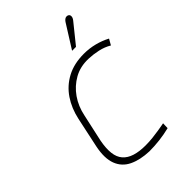

<svg xmlns="http://www.w3.org/2000/svg" viewBox="-208 -770 867 867"><g transform="rotate(-45 225.0 -337.0)"><path d="M393 -650Q398 -656 400 -662Q402 -668 401 -673.5Q400 -679 395 -682Q390 -685 384 -684.5Q378 -684 373 -680Q368 -676 364 -670L293 -557H318ZM434 -450 450 -478Q422 -493 389 -501.5Q356 -510 321 -510Q258 -510 212 -485.5Q166 -461 137 -418Q108 -375 96 -319L65 -174Q52 -110 67.5 -69.5Q83 -29 122.5 -10Q162 9 219 11Q252 11 285.5 7Q319 3 351 -5L352 -35Q352 -35 341.5 -33Q331 -31 312.5 -28Q294 -25 271.5 -22.5Q249 -20 225 -20Q186 -20 157.5 -29Q129 -38 112.5 -57Q96 -76 92.5 -106.5Q89 -137 97 -179L126 -311Q136 -360 162.5 -398Q189 -436 229 -458.5Q269 -481 321 -479Q349 -478 379 -471.5Q409 -465 434 -450Z"/></g></svg>

Font: Advent Pro ExtraLight
Style: Italic
Weight: 250
Italic angle: -12°
Version: Version 3.000